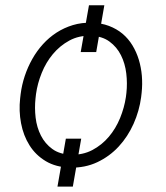

<svg xmlns="http://www.w3.org/2000/svg" viewBox="-20 -624 627 726"><path d="M343.8 -427.2H285.2L316.4 -604H374.5ZM255.4 81.5H197.3L229 -99.6H287.1ZM58.1 -268.6Q62.5 -303.2 73.7 -336.9Q85 -370.6 102.1 -400.9Q119.1 -431.2 142.3 -456.8Q165.5 -482.4 193.8 -500.7Q222.2 -519 255.4 -529.1Q288.6 -539.1 326.7 -538.1Q362.8 -537.1 391.8 -526.1Q420.9 -515.1 443.1 -496.6Q465.3 -478 480.7 -452.6Q496.1 -427.2 504.9 -398.2Q513.7 -369.1 516.4 -337.4Q519 -305.7 515.6 -273.4L513.7 -256.8Q506.8 -204.6 485.1 -156Q463.4 -107.4 429 -70.1Q394.5 -32.7 347.9 -10.7Q301.3 11.2 245.1 9.8Q191.4 8.3 153.1 -14.6Q114.7 -37.6 91.6 -74.5Q68.4 -111.3 59.6 -158Q50.8 -204.6 56.2 -252.4ZM114.3 -252Q110.4 -216.3 114.7 -179.2Q119.1 -142.1 134.8 -111.3Q150.4 -80.6 178 -60.5Q205.6 -40.5 248 -39.1Q293 -37.6 329.1 -56.6Q365.2 -75.7 391.6 -106.9Q418 -138.2 434.1 -177.7Q450.2 -217.3 456.1 -257.3L458 -272.9Q461.9 -308.6 457.5 -346.2Q453.1 -383.8 437.5 -415Q421.9 -446.3 394 -466.8Q366.2 -487.3 323.7 -488.8Q278.3 -490.2 242.4 -470.7Q206.5 -451.2 180.2 -419.7Q153.8 -388.2 137.7 -348.1Q121.6 -308.1 116.2 -268.6Z"/></svg>

Font: Roboto Mono Light
Style: Italic
Weight: 300
Designer: Google
Version: Version 2.000985; 2015; ttfautohint (v1.3)